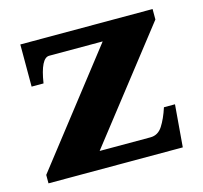

<svg xmlns="http://www.w3.org/2000/svg" viewBox="-76 -554 674 638"><g transform="rotate(-15 260.5 -235.0)"><path d="M16 -29 312 -409H128Q99 -409 86 -325H45V-470H500V-434L208 -60H383Q409 -60 424.5 -84Q440 -108 452 -145H490L478 0H16Z"/></g></svg>

Font: Taviraj Bold
Style: Regular
Weight: 700
Designer: Katatrad Team
Foundry: CadsonDemak
Version: Version 1.030